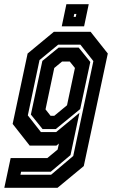

<svg xmlns="http://www.w3.org/2000/svg" viewBox="-48 -691 573 911"><path d="M-27.5 200 2.5 59H176.5L225.5 18.5L231.5 -10L219.5 0H93L12 -103L83 -437L207.5 -540H382L463.5 -437L349.5 97L225 200ZM49 138H194.5L299.5 49L395 -401L333.5 -479H228L139.5 -406L84 -143.5L146 -64.5H218.5L329 -155.5L286.5 45L192.5 124H52ZM154 -78.5 98.5 -147.5 153 -402 230 -465H325.5L380.5 -397L332.5 -173.5L216.5 -78.5ZM192 -141.5H209.5L270 -191.5L307.5 -368.5L283 -399H246.5L209.5 -368.5L168 -172ZM245 -566 267 -671H373L351 -566ZM301.5 -611H311.5L314.5 -625H304.5Z"/></svg>

Font: Tourney Condensed Regular
Style: Bold Italic
Weight: 700
Width: 3
Italic angle: -12°
Designer: Tyler Finck
Foundry: Etcetera Type Co
Version: Version 1.010; ttfautohint (v1.8.3)